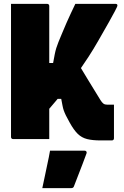

<svg xmlns="http://www.w3.org/2000/svg" viewBox="-20 -720 640 994"><path d="M374 -409Q405 -357 436.5 -305.5Q468 -254 500 -202Q508 -189 515.5 -183.5Q523 -178 536 -178Q540 -178 543.5 -178Q547 -178 552 -178H570Q570 -156 570 -127.5Q570 -99 570 -72Q570 -45 570 -26Q570 -7 570 -4Q570 1 567 4Q564 7 559 7Q555 7 545.5 7Q536 7 524 7Q512 7 501 7Q459 7 431 0Q403 -7 382.5 -27Q362 -47 341 -85Q328 -108 321 -122.5Q314 -137 310 -148.5Q306 -160 303.5 -174Q301 -188 297 -208H237ZM579 -700Q582 -700 584 -699Q586 -698 587 -696Q588 -694 588 -692Q588 -690 586 -684.5Q584 -679 574.5 -661.5Q565 -644 543 -604Q514 -553 488.5 -508.5Q463 -464 438 -425.5Q413 -387 387.5 -350.5Q362 -314 333.5 -277Q305 -240 272.5 -201Q240 -162 200 -117V-394H255Q260 -422 263.5 -439.5Q267 -457 271.5 -471.5Q276 -486 282.5 -502Q289 -518 299 -542Q313 -576 324.5 -602Q336 -628 347 -651.5Q358 -675 370 -700ZM37 -700Q85 -700 130.5 -700Q176 -700 224 -700Q229 -700 232 -697Q235 -694 235 -689Q235 -603 235 -517Q235 -431 235 -344.5Q235 -258 235 -172Q235 -86 235 0Q187 0 141.5 0Q96 0 48 0Q43 0 40 -3Q37 -6 37 -11Q37 -109 37 -206.5Q37 -304 37 -402Q37 -500 37 -598Q37 -623 37 -648.5Q37 -674 37 -700ZM239 60Q272 60 300 60Q328 60 356.5 60Q385 60 418 60Q424 60 427 64Q430 68 428 74Q417 105 406.5 131.5Q396 158 386 184.5Q376 211 363 244Q362 248 358.5 251Q355 254 348 254Q319 254 282.5 254Q246 254 199 254Q207 219 213 188Q219 157 226 126Q233 95 239 60Z"/></svg>

Font: Recursive Black
Style: Regular
Weight: 900
Version: Version 1.085